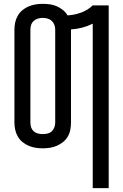

<svg xmlns="http://www.w3.org/2000/svg" viewBox="-20 -763 640 998"><path d="M462 215V-640Q436 -627 407.5 -619.5Q379 -612 349 -610V-126Q349 -107 345.5 -88.5Q342 -70 332.5 -53.5Q323 -37 308 -25Q293 -13 276 -5.5Q259 2 240 5Q221 8 202 8Q183 8 164.5 5Q146 2 128.5 -5.5Q111 -13 96.5 -25Q82 -37 72.5 -53.5Q63 -70 59 -88.5Q55 -107 55 -126V-609Q55 -628 59 -646.5Q63 -665 72.5 -681.5Q82 -698 96.5 -710Q111 -722 128.5 -729.5Q146 -737 164.5 -740Q183 -743 202 -743Q221 -743 239.5 -740.5Q258 -738 275 -730.5Q292 -723 307 -711Q322 -699 331 -683Q367 -685 401.5 -697.5Q436 -710 462 -735H545V215ZM202 -66Q215 -66 227.5 -69Q240 -72 249 -80.5Q258 -89 262.5 -101Q267 -113 267 -126V-609Q267 -622 262.5 -634Q258 -646 249 -654.5Q240 -663 227.5 -666.5Q215 -670 202 -670Q190 -670 177.5 -666.5Q165 -663 155.5 -654.5Q146 -646 142 -634Q138 -622 138 -609V-126Q138 -113 142 -101Q146 -89 155.5 -80.5Q165 -72 177.5 -69Q190 -66 202 -66Z"/></svg>

Font: Nova
Style: Regular
Weight: 400
Monospace: yes
Designer: Belleve Invis
Foundry: Belleve Invis
Version: Version 24.1.4; ttfautohint (v1.8.4)